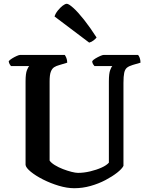

<svg xmlns="http://www.w3.org/2000/svg" viewBox="-20 -994 779 1014"><path d="M372 0Q334 0 290.5 -13Q247 -26 207.5 -46Q168 -66 142.5 -87Q117 -108 115 -123V-564Q115 -606 122.5 -624Q130 -642 134 -645H38Q35 -648 31 -655Q27 -662 26 -671Q32 -678 44 -685.5Q56 -693 68.5 -698.5Q81 -704 87 -704H322Q326 -699 330.5 -688Q335 -677 335 -663L292 -650Q277 -646 266 -639Q255 -632 248.5 -615.5Q242 -599 242 -564V-146Q250 -134 269.5 -122Q289 -110 312.5 -101Q336 -92 357.5 -86.5Q379 -81 392 -81Q423 -81 456.5 -89Q490 -97 516.5 -109Q543 -121 555 -135V-564Q555 -606 562 -624Q569 -642 573 -645H479Q476 -648 471.5 -655Q467 -662 467 -671Q472 -678 484.5 -685.5Q497 -693 509.5 -698.5Q522 -704 528 -704H709Q714 -699 718 -688Q722 -677 722 -663L681 -651Q661 -645 650.5 -636.5Q640 -628 636 -609.5Q632 -591 632 -556V-118Q624 -102 598.5 -82Q573 -62 537 -43Q501 -24 458.5 -12Q416 0 372 0ZM451 -769 268 -907Q273 -923 285.5 -938.5Q298 -954 311 -964Q324 -974 333 -974Q343 -974 367.5 -952Q392 -930 424 -889.5Q456 -849 490 -796Q485 -789 474 -780.5Q463 -772 451 -769Z"/></svg>

Font: Texturina 72pt
Style: Bold
Weight: 700
Designer: Guillermo Torres Carreño
Foundry: Omnibus-Type
Version: Version 1.002; ttfautohint (v1.8.3)